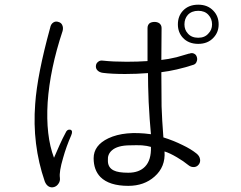

<svg xmlns="http://www.w3.org/2000/svg" viewBox="-20 -822 1040 828"><path d="M196.3 -702.1Q140.6 -500 131.8 -374Q118.2 -199.2 172.9 -40Q178.7 -24.4 190.4 -17.6Q201.2 -11.7 213.9 -15.6Q225.6 -19.5 232.4 -30.3Q240.2 -41 238.3 -55.7Q234.4 -81.1 252 -140.6Q265.6 -189.5 287.1 -238.3Q295.9 -258.8 283.2 -262.7Q269.5 -265.6 262.7 -249Q250 -225.6 237.3 -197.3Q224.6 -169.9 212.9 -141.6Q176.8 -236.3 185.5 -379.9Q195.3 -524.4 250 -688.5Q253.9 -703.1 248 -714.8Q243.2 -724.6 231.4 -727.5Q220.7 -731.4 210.9 -725.6Q199.2 -718.8 196.3 -702.1ZM616.2 -701.2V-665V-558.6Q574.2 -555.7 526.4 -555.7Q467.8 -555.7 423.8 -560.5Q410.2 -562.5 402.3 -554.7Q394.5 -548.8 393.6 -538.1Q392.6 -527.3 399.4 -519.5Q408.2 -509.8 423.8 -507.8Q461.9 -502.9 519.5 -502.9Q568.4 -502.9 618.2 -506.8Q618.2 -455.1 621.1 -381.8Q625 -304.7 630.9 -243.2Q517.6 -258.8 447.3 -225.6Q383.8 -195.3 383.8 -139.6Q383.8 -88.9 413.1 -58.6Q451.2 -20.5 533.2 -20.5Q601.6 -20.5 646.5 -60.5Q694.3 -102.5 689.5 -168.9Q711.9 -162.1 743.2 -143.6Q771.5 -127 793 -109.4Q803.7 -100.6 817.4 -101.6Q829.1 -102.5 836.9 -112.3Q844.7 -122.1 842.8 -134.8Q840.8 -149.4 827.1 -160.2Q802.7 -179.7 767.6 -196.3Q728.5 -215.8 684.6 -229.5Q678.7 -305.7 676.8 -363.3Q675.8 -421.9 675.8 -510.7Q708 -514.6 742.2 -522.5Q780.3 -531.2 815.4 -543Q825.2 -546.9 828.1 -556.6Q832 -565.4 829.1 -575.2Q826.2 -585.9 818.4 -589.8Q808.6 -595.7 796.9 -590.8H794.9Q762.7 -581.1 741.2 -575.2Q705.1 -566.4 675.8 -563.5L676.8 -701.2Q676.8 -713.9 667 -721.7Q658.2 -727.5 646.5 -727.5Q633.8 -727.5 625 -721.7Q616.2 -713.9 616.2 -701.2ZM630.9 -188.5Q632.8 -131.8 605.5 -103.5Q580.1 -77.1 533.2 -77.1Q490.2 -77.1 470.7 -86.9Q444.3 -99.6 445.3 -130.9Q443.4 -156.2 461.9 -172.9Q486.3 -195.3 542 -195.3Q569.3 -196.3 591.8 -195.3Q615.2 -193.4 630.9 -188.5ZM835 -801.8Q793 -801.8 768.6 -775.4Q747.1 -752 747.1 -716.8Q747.1 -682.6 768.6 -659.2Q793 -632.8 835 -632.8Q876 -632.8 900.4 -659.2Q922.9 -682.6 922.9 -716.8Q922.9 -752 900.4 -775.4Q876 -801.8 835 -801.8ZM835 -775.4Q863.3 -775.4 878.9 -757.8Q894.5 -741.2 894.5 -716.8Q894.5 -693.4 878.9 -677.7Q863.3 -659.2 835 -659.2Q805.7 -659.2 790 -677.7Q775.4 -693.4 775.4 -716.8Q775.4 -741.2 790 -757.8Q806.6 -775.4 835 -775.4Z"/></svg>

Font: Gulim
Style: Regular
Weight: 400
Version: Version 2.21